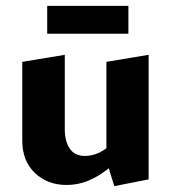

<svg xmlns="http://www.w3.org/2000/svg" viewBox="-20 -623 583 655"><path d="M207 8Q142 8 99 -33Q56 -74 56 -143V-412L201 -436V-182Q201 -141 218 -116Q235 -91 270 -91Q287 -91 305 -97Q323 -103 339 -114.5Q355 -126 366 -142L403 -101Q375 -67 343.5 -43Q312 -19 278.5 -5.5Q245 8 207 8ZM370 12 343 -74V-412L487 -436V-11ZM141 -508V-603H418V-508Z"/></svg>

Font: Ysabeau ExtraBold
Style: Regular
Weight: 800
Designer: Christian Thalmann (Catharsis Fonts)
Version: Version 2.002